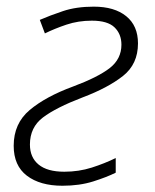

<svg xmlns="http://www.w3.org/2000/svg" viewBox="-20 -560 474 589"><path d="M171.4 9.8Q103 9.8 62.5 -21Q22 -51.8 22 -112.8Q22 -181.2 71 -222.4Q120.1 -263.7 203.6 -294.4Q279.8 -322.8 316.2 -350.8Q352.5 -378.9 352.5 -422.9Q352.5 -455.6 331.3 -476.1Q310.1 -496.6 261.7 -496.6Q220.2 -496.6 183.8 -484.4Q147.5 -472.2 117.7 -457.5L102.1 -499Q132.3 -512.2 173.1 -525.9Q213.9 -539.6 267.6 -539.6Q331.1 -539.6 367.2 -510.3Q403.3 -481 403.3 -426.8Q403.3 -363.3 357.2 -326.9Q311 -290.5 233.4 -261.2Q151.9 -230 111.8 -199.7Q71.8 -169.4 71.8 -116.7Q71.8 -77.1 98.4 -55.2Q125 -33.2 177.2 -33.2Q221.7 -33.2 261.5 -45.9Q301.3 -58.6 335 -75.2V-30.3Q307.6 -16.6 265.9 -3.4Q224.1 9.8 171.4 9.8Z"/></svg>

Font: Open Sans Light
Style: Italic
Weight: 300
Italic angle: -12°
Designer: Monotype Design Team
Foundry: Monotype Imaging Inc.
Version: Version 3.003; ttfautohint (v1.8.4)